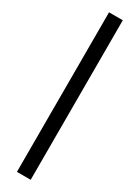

<svg xmlns="http://www.w3.org/2000/svg" viewBox="-233 -681 667 915"><g transform="rotate(30 100.0 -223.0)"><path d="M62 -662.1H137.7V215.8H62Z"/></g></svg>

Font: PT Astra Sans
Style: Regular
Weight: 400
Designer: A.Korolkova, I. Chaeva
Foundry: ParaType Ltd
Version: Version 1.001; ttfautohint (v1.6)